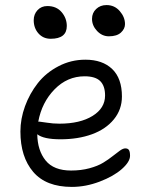

<svg xmlns="http://www.w3.org/2000/svg" viewBox="-20 -732 595 762"><path d="M412.1 -587.9Q385.3 -587.9 365.2 -609.1Q345.2 -630.4 345.2 -657.2Q345.2 -680.7 361.6 -696.3Q377.9 -711.9 402.8 -711.9Q434.6 -711.9 455.3 -688Q476.1 -664.1 476.1 -636.2Q476.1 -617.7 460 -602.8Q443.8 -587.9 412.1 -587.9ZM181.2 -578.1Q151.4 -578.1 132.6 -599.4Q113.8 -620.6 113.8 -651.9Q113.8 -675.3 128.9 -691.7Q144 -708 168 -708Q204.1 -708 224.6 -683.8Q245.1 -659.7 245.1 -628.9Q245.1 -578.1 181.2 -578.1ZM265.1 9.8Q162.6 9.8 111.8 -49.8Q61 -109.4 61 -210Q61 -260.3 79.3 -310.5Q97.7 -360.8 130.1 -402.1Q162.6 -443.4 212.2 -469.2Q261.7 -495.1 318.8 -495.1Q386.7 -495.1 425.3 -458Q463.9 -420.9 463.9 -349.1Q463.9 -297.4 431.9 -258.3Q399.9 -219.2 345 -199.2Q290 -179.2 220.2 -179.2Q152.8 -179.2 127.9 -199.2Q128.9 -134.8 161.1 -95Q193.4 -55.2 262.2 -55.2Q301.8 -55.2 335 -64.2Q368.2 -73.2 389.4 -86.2Q410.6 -99.1 426.8 -112.1Q442.9 -125 455.6 -134Q468.3 -143.1 477.1 -143.1Q487.8 -143.1 491.9 -136.2Q496.1 -129.4 496.1 -113.8Q496.1 -89.8 463.4 -61Q430.7 -32.2 375.5 -11.2Q320.3 9.8 265.1 9.8ZM138.2 -249Q142.1 -249 166.3 -245.1Q190.4 -241.2 215.8 -241.2Q297.9 -241.2 347.4 -272Q397 -302.7 397 -353Q397 -391.1 377.7 -410.2Q358.4 -429.2 315.9 -429.2Q247.1 -429.2 196.5 -377.4Q146 -325.7 131.8 -249Z"/></svg>

Font: Shantell Sans Normal
Style: Regular
Weight: 300
Designer: Stephen Nixon, Anya Danilova, Shantell Martin
Foundry: Arrow Type
Version: Version 1.006;[559af2be0]